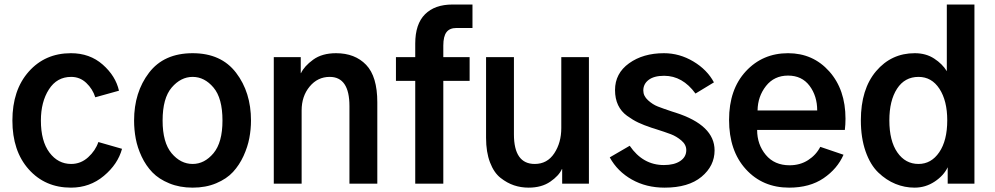

<svg xmlns="http://www.w3.org/2000/svg" viewBox="-20 -818 4433 855"><path d="M35.2 -281.2Q35.2 -417 107.9 -499Q180.7 -581.1 295.9 -581.1Q379.9 -581.1 437.5 -530.3Q495.1 -479.5 509.8 -414.1L404.3 -384.8Q392.6 -421.9 364.3 -448.7Q335.9 -475.6 296.9 -475.6Q233.4 -475.6 197.8 -419.9Q162.1 -364.3 162.1 -281.2Q162.1 -189.5 200.2 -138.7Q238.3 -87.9 296.9 -87.9Q339.8 -87.9 372.6 -117.7Q405.3 -147.5 418 -185.5L523.4 -155.3Q504.9 -86.9 442.4 -34.7Q379.9 17.6 295.9 17.6Q180.7 17.6 107.9 -64Q35.2 -145.5 35.2 -281.2Z M704.1 -281.2Q704.1 -183.6 744.1 -135.7Q784.2 -87.9 837.9 -87.9Q890.6 -87.9 930.7 -135.7Q970.7 -183.6 970.7 -281.2Q970.7 -380.9 930.7 -428.2Q890.6 -475.6 837.9 -475.6Q785.2 -475.6 744.6 -428.2Q704.1 -380.9 704.1 -281.2ZM577.1 -281.2Q577.1 -407.2 643.6 -494.1Q710 -581.1 837.9 -581.1Q964.8 -581.1 1031.2 -494.1Q1097.7 -407.2 1097.7 -281.2Q1097.7 -242.2 1090.3 -203.1Q1083 -164.1 1064.5 -123.5Q1045.9 -83 1017.6 -52.2Q989.3 -21.5 942.9 -2Q896.5 17.6 837.9 17.6Q780.3 17.6 733.9 -1.5Q687.5 -20.5 658.7 -50.3Q629.9 -80.1 610.8 -120.6Q591.8 -161.1 584.5 -200.7Q577.1 -240.2 577.1 -281.2Z M1199.2 0V-563.5H1319.3V-492.2H1320.3Q1335 -523.4 1374.5 -552.2Q1414.1 -581.1 1476.6 -581.1Q1560.5 -581.1 1610.4 -529.3Q1660.2 -477.5 1660.2 -362.3V0H1536.1V-345.7Q1536.1 -475.6 1448.2 -475.6Q1394.5 -475.6 1358.9 -432.6Q1323.2 -389.6 1323.2 -326.2V0Z M1743.2 -458V-563.5H1829.1V-624Q1829.1 -710.9 1872.6 -754.4Q1916 -797.9 1995.1 -797.9H2084V-693.4H2012.7Q1982.4 -693.4 1968.3 -674.8Q1954.1 -656.2 1954.1 -615.2V-563.5H2071.3V-458H1954.1V0H1829.1V-458Z M2144.5 -204.1V-563.5H2268.6V-219.7Q2268.6 -87.9 2361.3 -87.9Q2417 -87.9 2448.2 -135.3Q2479.5 -182.6 2479.5 -248V-563.5H2602.5V0H2483.4V-65.4H2482.4Q2468.8 -35.2 2430.2 -8.8Q2391.6 17.6 2334 17.6Q2299.8 17.6 2269 7.3Q2238.3 -2.9 2209 -25.9Q2179.7 -48.8 2162.1 -94.7Q2144.5 -140.6 2144.5 -204.1Z M2695.3 -117.2 2784.2 -168.9Q2842.8 -83 2936.5 -83Q2982.4 -83 3009.3 -101.1Q3036.1 -119.1 3036.1 -149.4Q3036.1 -173.8 3014.2 -192.4Q2992.2 -210.9 2967.8 -220.2Q2943.4 -229.5 2894.5 -245.1Q2885.7 -248 2881.8 -249Q2846.7 -260.7 2822.8 -272Q2798.8 -283.2 2772.5 -302.2Q2746.1 -321.3 2732.4 -350.1Q2718.8 -378.9 2718.8 -417Q2718.8 -491.2 2781.2 -536.1Q2843.8 -581.1 2936.5 -581.1Q3005.9 -581.1 3067.4 -544.4Q3128.9 -507.8 3159.2 -451.2L3077.1 -401.4Q3019.5 -480.5 2937.5 -480.5Q2892.6 -480.5 2868.7 -462.4Q2844.7 -444.3 2844.7 -415Q2844.7 -390.6 2865.7 -371.6Q2886.7 -352.5 2909.2 -343.8Q2931.6 -335 2972.7 -321.3Q2983.4 -318.4 2988.3 -316.4Q3162.1 -260.7 3162.1 -148.4Q3162.1 -79.1 3104 -30.8Q3045.9 17.6 2939.5 17.6Q2857.4 17.6 2793.5 -18.6Q2729.5 -54.7 2695.3 -117.2Z M3226.6 -284.2Q3226.6 -419.9 3301.3 -500.5Q3376 -581.1 3489.3 -581.1Q3600.6 -581.1 3672.9 -500Q3745.1 -418.9 3745.1 -289.1Q3745.1 -263.7 3742.2 -239.3H3351.6Q3351.6 -174.8 3390.1 -128.4Q3428.7 -82 3496.1 -82Q3543 -82 3578.6 -105Q3614.3 -127.9 3632.8 -164.1L3736.3 -128.9Q3709 -66.4 3647.5 -24.4Q3585.9 17.6 3494.1 17.6Q3376 17.6 3301.3 -64.5Q3226.6 -146.5 3226.6 -284.2ZM3353.5 -326.2H3619.1Q3619.1 -390.6 3585 -436Q3550.8 -481.4 3489.3 -481.4Q3427.7 -481.4 3391.1 -435.1Q3354.5 -388.7 3353.5 -326.2Z M3813.5 -282.2Q3813.5 -420.9 3881.3 -501Q3949.2 -581.1 4053.7 -581.1Q4103.5 -581.1 4140.1 -557.1Q4176.8 -533.2 4196.3 -501V-797.9H4319.3V0H4200.2V-73.2Q4182.6 -36.1 4142.1 -9.3Q4101.6 17.6 4052.7 17.6Q4008.8 17.6 3967.8 1Q3926.8 -15.6 3891.1 -49.8Q3855.5 -84 3834.5 -144Q3813.5 -204.1 3813.5 -282.2ZM3940.4 -282.2Q3940.4 -190.4 3976.1 -139.2Q4011.7 -87.9 4070.3 -87.9Q4127 -87.9 4162.6 -140.1Q4198.2 -192.4 4198.2 -282.2Q4198.2 -369.1 4163.6 -422.4Q4128.9 -475.6 4070.3 -475.6Q4008.8 -475.6 3974.6 -422.9Q3940.4 -370.1 3940.4 -282.2Z"/></svg>

Font: Gothic A1
Style: Bold
Weight: 700
Version: Version 2.50